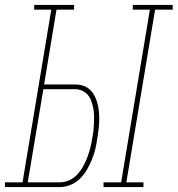

<svg xmlns="http://www.w3.org/2000/svg" viewBox="-54 -755 717 775"><path d="M364 0V-19H435L551 -716H482V-735H643V-716H572L456 -19H525V0ZM-34 0V-19H37L153 -716H84V-735H245V-716H174L124 -414H249Q267 -414 283 -408.5Q299 -403 310.5 -391.5Q322 -380 329 -365.5Q336 -351 340 -335Q344 -319 345.5 -302Q347 -285 346.5 -267.5Q346 -250 344 -232.5Q342 -215 339 -198Q336 -176 331 -154.5Q326 -133 317.5 -112Q309 -91 297.5 -71Q286 -51 269.5 -34.5Q253 -18 231.5 -9Q210 0 188 0ZM188 -19Q208 -19 227 -28Q246 -37 260 -53Q274 -69 283.5 -87Q293 -105 300 -124Q307 -143 311.5 -162.5Q316 -182 319 -201Q322 -216 323.5 -231Q325 -246 325.5 -261.5Q326 -277 325.5 -291.5Q325 -306 322 -320.5Q319 -335 314 -348.5Q309 -362 300 -372.5Q291 -383 277.5 -389Q264 -395 249 -395H121L58 -19Z"/></svg>

Font: Iosevka Curly Slab ThExObl
Style: Regular
Weight: 100
Width: 7
Italic angle: -9°
Monospace: yes
Designer: Belleve Invis
Foundry: Belleve Invis
Version: Version 11.1.0; ttfautohint (v1.8.3)